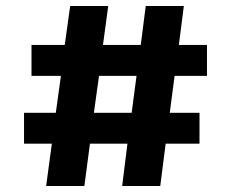

<svg xmlns="http://www.w3.org/2000/svg" viewBox="-20 -620 770 640"><path d="M213.9 -600.1H340.8L323.2 -470.2H449.2L465.8 -600.1H592.8L576.2 -470.2H669.9V-367.2H562L545.9 -244.1H645V-141.1H532.2L514.2 0H387.2L404.8 -141.1H279.8L261.2 0H133.8L152.8 -141.1H60.1V-244.1H166L183.1 -367.2H85V-470.2H195.8ZM435.1 -367.2H310.1L293 -244.1H418.9Z"/></svg>

Font: Kadwa
Style: Bold
Weight: 700
Designer: Sol Matas
Foundry: Sol Matas
Version: Version 1.001;PS 001.000;hotconv 1.0.70;makeotf.lib2.5.58329